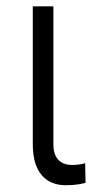

<svg xmlns="http://www.w3.org/2000/svg" viewBox="-20 -565 289 593"><path d="M81.3 -545.5V-118.3C81.3 -30.2 124.3 7.1 182.9 7.1C213.8 7.1 234.4 2.5 244.3 -0.4L242.9 -61.1C237.6 -58.9 219.8 -55.4 202.8 -55.4C173.3 -55.4 144.9 -70.3 144.9 -118.3V-545.5Z"/></svg>

Font: Karasuma Gothic
Style: Light
Weight: 300
Designer: Rasmus Andersson / Ryoko Nishizuka
Foundry: rsms
Version: Version 1.00